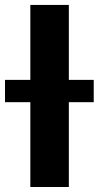

<svg xmlns="http://www.w3.org/2000/svg" viewBox="-58 -747 394 767"><path d="M-38 -338.8V-427.9H63.2V-727.3H217V-427.9H316.4V-338.8H217V0H63.2V-338.8Z"/></svg>

Font: Inter P
Style: Bold
Weight: 700
Designer: Rasmus Andersson
Foundry: rsms
Version: Version 3.018;git-588b23468